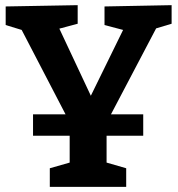

<svg xmlns="http://www.w3.org/2000/svg" viewBox="-20 -724 688 744"><path d="M645 -704V-632L585 -614L410 -281H535V-198H393V-94L469 -72V0H173V-72L250 -94V-198H108V-281H234L64 -608L2 -627V-699L281 -704V-632L210 -613L332 -353L457 -608L385 -627V-699Z"/></svg>

Font: Bitter Pro
Style: Bold
Weight: 700
Designer: Sol Matas, and Bitter project Authors
Foundry: Sol Matas
Version: Version 1.010